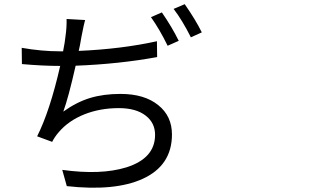

<svg xmlns="http://www.w3.org/2000/svg" viewBox="-20 -846 1540 911"><path d="M296.9 37.1 275.4 -40Q458 -14.6 579.1 -51.8Q715.8 -94.7 715.8 -206.1Q715.8 -262.7 671.9 -296.9Q626 -333 543.9 -333Q455.1 -333 380.9 -303.7Q304.7 -273.4 257.8 -217.8Q239.3 -196.3 227.5 -172.9L156.2 -199.2Q216.8 -319.3 265.6 -533.2Q182.6 -533.2 84 -542L83 -619.1Q176.8 -602.5 265.6 -602.5H279.3Q288.1 -646.5 291 -675.8Q296.9 -716.8 295.9 -755.9L383.8 -751Q377.9 -730.5 369.1 -684.6Q367.2 -674.8 366.2 -669.9Q364.3 -659.2 359.4 -631.8Q355.5 -614.3 353.5 -604.5Q556.6 -613.3 724.6 -650.4L725.6 -575.2Q543.9 -542 338.9 -534.2Q304.7 -382.8 280.3 -316.4Q342.8 -361.3 406.7 -380.9Q470.7 -400.4 551.8 -400.4Q666 -400.4 731.4 -346.7Q795.9 -294.9 795.9 -208Q795.9 -60.5 656.2 2.9Q524.4 62.5 296.9 37.1ZM775.4 -628.9Q737.3 -707 696.3 -764.6L748 -787.1Q795.9 -717.8 828.1 -652.3ZM885.7 -668.9Q843.8 -752 803.7 -803.7L856.4 -826.2Q908.2 -752 937.5 -692.4Z"/></svg>

Font: Bpmf GenYo Gothic R
Style: R
Weight: 400
Foundry: But Ko
Version: Version 1.320